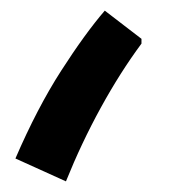

<svg xmlns="http://www.w3.org/2000/svg" viewBox="-20 -748 357 361"><path d="M177 -728 246 -675V-666Q206 -612 169.5 -545.5Q133 -479 104 -407L9 -450Q50 -545 95 -615Q140 -685 177 -728Z"/></svg>

Font: Fustat ExtraBold
Style: Regular
Weight: 800
Designer: Mohamed Gaber, Khaled Hosny, Laura Garcia Mut
Foundry: Kief Type Foundry, Alif Type Foundry, Hard Type Foundry
Version: Version 1.007